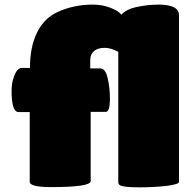

<svg xmlns="http://www.w3.org/2000/svg" viewBox="-20 -802 815 826"><path d="M199.2 2.9Q107.9 2.9 107.9 -20V-319.8H60.1Q29.8 -319.8 29.8 -411.1Q29.8 -443.8 39.1 -469.2Q52.2 -509.8 74.2 -509.8H108.9Q108.9 -601.1 139.6 -662.6Q170.4 -724.1 227.1 -750Q296.9 -782.2 378.9 -782.2Q419.4 -782.2 454.1 -769Q488.8 -755.9 502 -738.8Q523.9 -762.2 564 -771Q614.3 -782.2 661.1 -782.2Q750 -782.2 750 -736.8V-19Q750 -9.3 694.8 -2Q639.2 3.9 581.1 3.9Q542.5 3.9 522.2 1.5Q502 -1 495.4 -5.6Q488.8 -10.3 488.8 -19V-579.1Q457 -596.2 430.2 -596.2Q400.9 -596.2 384.5 -582.5Q368.2 -568.8 368.2 -543V-507.8H411.1Q433.6 -507.8 442.9 -466.8Q453.6 -421.9 452.9 -371.3Q452.1 -320.8 435.1 -320.8H370.1V-22.9Q370.1 2.9 199.2 2.9Z"/></svg>

Font: GGS TheRock Black
Style: Regular
Weight: 900
Designer: Rodrigo Fuenzalida (2012); Goodgame Studios (2014)
Foundry: Rodrigo Fuenzalida,2012;  GGS,2014
Version: Version 1.002 | FøM Mod